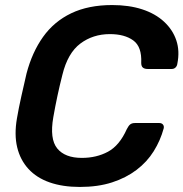

<svg xmlns="http://www.w3.org/2000/svg" viewBox="-20 -730 726 760"><path d="M296 10Q228 10 176.5 -8Q125 -26 92.5 -61.5Q60 -97 48 -147Q36 -197 47 -261Q54 -302 64.5 -349Q75 -396 85 -439Q107 -523 150.5 -584Q194 -645 262 -677.5Q330 -710 424 -710Q491 -710 543 -693Q595 -676 629.5 -644Q664 -612 678 -570Q692 -528 682 -478Q681 -469 675 -463Q669 -457 660 -457H564Q552 -457 545.5 -462.5Q539 -468 539 -481Q542 -545 507.5 -570Q473 -595 415 -595Q348 -595 298 -557.5Q248 -520 227 -434Q206 -352 191 -266Q176 -180 206.5 -142.5Q237 -105 304 -105Q362 -105 407.5 -129.5Q453 -154 482 -219Q489 -233 496 -238Q503 -243 514 -243H611Q620 -243 625 -237Q630 -231 628 -222Q615 -174 588.5 -131.5Q562 -89 520.5 -57.5Q479 -26 423.5 -8Q368 10 296 10Z"/></svg>

Font: Rubik Medium
Style: Italic
Weight: 500
Italic angle: -12°
Designer: Hubert and Fischer
Foundry: Hubert and Fischer
Version: Version 2.300;gftools[0.9.30]